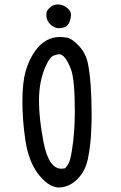

<svg xmlns="http://www.w3.org/2000/svg" viewBox="-20 -839 540 857"><path d="M238 -2Q191 -8 149 -64.5Q107 -121 93.5 -211.5Q80 -302 80 -386Q80 -470 94.5 -521.5Q109 -573 138 -613Q182 -674 249 -674Q258 -674 279 -671Q300 -668 331 -635.5Q362 -603 372 -558Q389 -475 389 -323Q389 -293 386.5 -241.5Q384 -190 373 -133Q362 -76 325 -39Q288 -2 238 -2ZM254 -86Q262 -86 271 -88Q278 -96 286 -109.5Q294 -123 301 -168Q314 -247 314 -342Q314 -483 297 -529Q271 -597 244 -597Q237 -597 220 -591Q203 -585 186 -548Q154 -481 154 -389Q154 -310 174 -206Q197 -86 254 -86ZM240 -713Q219 -715 203 -732Q187 -749 187 -770Q187 -771 187.5 -782Q188 -793 206 -808Q219 -819 237 -819Q266 -819 287 -797Q297 -786 297 -771Q297 -763 292 -746Q287 -729 274.5 -721Q262 -713 240 -713Z"/></svg>

Font: Xiaolai Mono SC
Style: Regular
Weight: 400
Monospace: yes
Designer: LXGW / Nozomi Seto
Version: Version 3.113;September 30, 2024